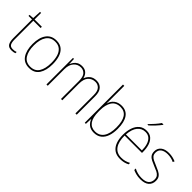

<svg xmlns="http://www.w3.org/2000/svg" viewBox="132 -1821 2700 2700"><g transform="rotate(45 1482.0 -470.5)"><path d="M188 -108Q209 -108 225.5 -111Q242 -114 255 -120V-95Q241 -90 225.5 -86.5Q210 -83 188 -83Q127 -83 105.5 -120Q84 -157 84 -223V-596H14V-617L82 -621L89 -751H110V-621H255V-596H110V-223Q110 -167 126 -137.5Q142 -108 188 -108Z M736 -357Q736 -232 687 -157.5Q638 -83 535 -83Q434 -83 383.5 -157.5Q333 -232 333 -358Q333 -486 386 -558.5Q439 -631 538 -631Q609 -631 652.5 -595.5Q696 -560 716 -498Q736 -436 736 -357ZM360 -358Q360 -243 403 -175.5Q446 -108 535 -108Q625 -108 667 -174.5Q709 -241 709 -357Q709 -429 692.5 -485Q676 -541 638 -573.5Q600 -606 538 -606Q450 -606 405 -540.5Q360 -475 360 -358Z M1337 -631Q1399 -631 1437.5 -589Q1476 -547 1476 -459V-93H1450V-457Q1450 -537 1417.5 -571.5Q1385 -606 1337 -606Q1271 -606 1230 -561Q1189 -516 1189 -424V-93H1163V-451Q1163 -536 1130 -571Q1097 -606 1049 -606Q984 -606 942 -557.5Q900 -509 900 -422V-93H874V-621H894L898 -524H900Q909 -547 926.5 -572Q944 -597 973.5 -614Q1003 -631 1049 -631Q1103 -631 1135.5 -601.5Q1168 -572 1179 -523H1181Q1199 -570 1236.5 -600.5Q1274 -631 1337 -631Z M1662 -602Q1662 -581 1662 -552.5Q1662 -524 1661 -503H1663Q1677 -560 1722 -595.5Q1767 -631 1835 -631Q1929 -631 1977 -562Q2025 -493 2025 -360Q2025 -278 2003.5 -215.5Q1982 -153 1937 -118Q1892 -83 1823 -83Q1759 -83 1720 -114.5Q1681 -146 1664 -194H1662L1658 -93H1636V-853H1662ZM1835 -606Q1747 -606 1704.5 -542Q1662 -478 1662 -367V-341Q1662 -224 1703.5 -166Q1745 -108 1823 -108Q1908 -108 1953 -172.5Q1998 -237 1998 -360Q1998 -606 1835 -606Z M2332 -631Q2394 -631 2432 -597.5Q2470 -564 2487.5 -509Q2505 -454 2505 -388V-362H2160Q2159 -239 2206.5 -173.5Q2254 -108 2345 -108Q2385 -108 2416 -116Q2447 -124 2486 -144V-116Q2454 -99 2420.5 -91Q2387 -83 2345 -83Q2271 -83 2224.5 -117.5Q2178 -152 2156 -213Q2134 -274 2134 -354Q2134 -431 2155.5 -494Q2177 -557 2221 -594Q2265 -631 2332 -631ZM2332 -606Q2260 -606 2214.5 -550.5Q2169 -495 2161 -386H2479Q2479 -449 2463.5 -499Q2448 -549 2415.5 -577.5Q2383 -606 2332 -606ZM2436 -851Q2410 -816 2370.5 -773Q2331 -730 2295 -699H2277V-707Q2311 -741 2347 -782Q2383 -823 2406 -858H2436Z M2922 -223Q2922 -159 2879 -121Q2836 -83 2749 -83Q2701 -83 2661.5 -93.5Q2622 -104 2598 -116V-146Q2631 -128 2669.5 -118Q2708 -108 2749 -108Q2826 -108 2860.5 -139Q2895 -170 2895 -224Q2895 -261 2877.5 -284Q2860 -307 2829 -322Q2798 -337 2759 -352Q2718 -369 2684 -385.5Q2650 -402 2630 -428.5Q2610 -455 2610 -500Q2610 -559 2653 -595Q2696 -631 2775 -631Q2815 -631 2850.5 -622.5Q2886 -614 2913 -602L2901 -577Q2878 -590 2843.5 -598Q2809 -606 2775 -606Q2711 -606 2673.5 -579Q2636 -552 2636 -500Q2636 -463 2653.5 -442Q2671 -421 2700.5 -406.5Q2730 -392 2767 -377Q2807 -360 2842.5 -343Q2878 -326 2900 -298.5Q2922 -271 2922 -223Z"/></g></svg>

Font: Noto Sans Telugu UI SemiCondensed Thin
Style: Regular
Weight: 100
Width: 4
Designer: Jelle Bosma - Monotype Design Team
Foundry: Monotype Imaging Inc.
Version: Version 2.005; ttfautohint (v1.8.4.7-5d5b)